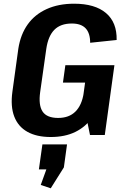

<svg xmlns="http://www.w3.org/2000/svg" viewBox="-20 -730 680 1037"><path d="M254 10Q178 10 128 -18Q78 -46 57 -100.5Q36 -155 47 -235L79 -467Q91 -544 129.5 -598Q168 -652 232 -681Q296 -710 380 -710Q493 -710 552.5 -659.5Q612 -609 610 -514L467 -499Q467 -551 442.5 -577Q418 -603 368 -603Q307 -603 273.5 -569Q240 -535 230 -466L197 -233Q187 -162 210 -127.5Q233 -93 294 -93Q353 -93 387.5 -127.5Q422 -162 432 -227L522 -217Q512 -146 477.5 -95.5Q443 -45 387 -17.5Q331 10 254 10ZM427 -193 448 -345 487 -284H320L333 -378H598L546 -1H466ZM342 50 325 174 254 287 200 269 260 103 310 185H190L209 50Z"/></svg>

Font: Pathway Extreme SemiCondensed
Style: Bold Italic
Weight: 700
Width: 4
Italic angle: -8°
Version: Version 1.001;gftools[0.9.26]